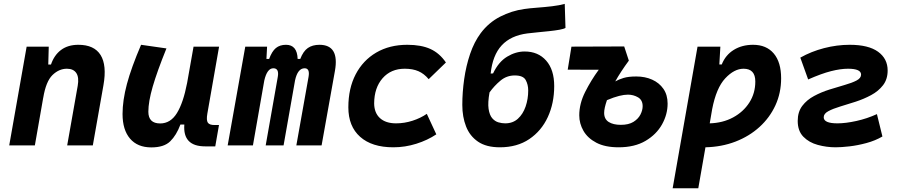

<svg xmlns="http://www.w3.org/2000/svg" viewBox="-20 -762 4728 1006"><path d="M28.3 0 119.6 -517.6H235.4L232.9 -423.8H247.1Q263.7 -473.1 299.8 -500.2Q335.9 -527.3 390.6 -527.3Q473.6 -527.3 507.1 -473.6Q540.5 -419.9 522 -315.4L466.3 0H332L387.2 -312.5Q395 -356.4 379.9 -379.2Q364.7 -401.9 330.6 -401.9Q289.1 -401.9 254.9 -368.7Q220.7 -335.4 206.5 -249.5V-250.5L162.6 0Z M772.9 10.3Q700.7 10.3 661.4 -35.6Q622.1 -81.5 622.1 -164.6Q622.1 -235.8 645 -321.8Q668 -407.7 719.2 -527.3L852.1 -508.3Q802.7 -386.2 780 -307.6Q757.3 -229 757.3 -176.8Q757.3 -115.2 819.3 -115.2Q873.5 -115.2 907 -169.4Q940.4 -223.6 960 -325.7V-325.2L994.1 -517.6H1127.9L1066.4 -166.5Q1060.5 -132.3 1068.8 -119.6Q1077.1 -106.9 1104 -106.9H1127.4L1107.9 4.9H1054.7Q937 4.9 945.8 -109.4H925.3Q904.3 -53.2 871.8 -21.5Q839.4 10.3 772.9 10.3Z M1379.4 -517.6 1376 -453.1H1390.1Q1404.8 -493.2 1425.5 -510.3Q1446.3 -527.3 1478.5 -527.3Q1537.1 -527.3 1539.6 -453.1H1553.2Q1568.8 -493.7 1593 -510.5Q1617.2 -527.3 1653.8 -527.3Q1759.3 -527.3 1734.9 -390.6L1665 0H1532.7L1596.7 -359.4Q1604.5 -404.3 1576.2 -404.3Q1539.6 -404.3 1525.9 -340.8L1465.8 0H1372.1L1435.5 -359.4Q1443.4 -404.3 1412.1 -404.3Q1379.4 -404.3 1364.7 -339.8L1305.2 0H1172.9L1265.1 -517.6Z M2055.2 -115.7Q2099.1 -115.7 2141.4 -129.4Q2183.6 -143.1 2216.3 -165.5L2266.1 -58.1Q2220.2 -27.3 2161.4 -8.8Q2102.5 9.8 2041 9.8Q1928.7 9.8 1866.9 -45.2Q1805.2 -100.1 1805.2 -199.7Q1805.2 -298.8 1843.5 -372.3Q1881.8 -445.8 1951.4 -486.6Q2021 -527.3 2114.3 -527.3Q2187 -527.3 2235.1 -505.4Q2283.2 -483.4 2316.4 -434.6L2226.1 -347.2Q2202.1 -376 2172.4 -388.9Q2142.6 -401.9 2100.6 -401.9Q2028.3 -401.9 1984.6 -352.1Q1940.9 -302.2 1940.4 -220.2Q1940.9 -170.4 1970.9 -143.1Q2001 -115.7 2055.2 -115.7Z M2599.1 9.8Q2527.8 9.8 2484.6 -19.8Q2441.4 -49.3 2421.9 -99.6Q2402.3 -149.9 2402.3 -212.4Q2402.3 -278.3 2412.1 -347.4Q2421.9 -416.5 2443.1 -479.2Q2464.4 -542 2498.5 -587.9Q2540 -643.6 2600.3 -674.6Q2660.6 -705.6 2727.1 -714.8Q2753.9 -718.8 2793.2 -721.7Q2832.5 -724.6 2872.1 -729.2Q2911.6 -733.9 2939 -741.7L2942.9 -615.7Q2934.1 -610.4 2911.4 -606.2Q2888.7 -602.1 2858.6 -598.9Q2828.6 -595.7 2798.1 -592.8Q2767.6 -589.8 2743.2 -586.9Q2656.2 -575.7 2608.6 -524.2Q2561 -472.7 2550.8 -376.5L2563.5 -377.4Q2592.3 -438 2637.2 -465.1Q2682.1 -492.2 2729 -492.2Q2799.8 -492.2 2841.8 -444.3Q2883.8 -396.5 2883.8 -311Q2883.8 -221.2 2850.3 -148.7Q2816.9 -76.2 2753.2 -33.2Q2689.5 9.8 2599.1 9.8ZM2627 -115.7Q2667 -115.7 2693.6 -139.9Q2720.2 -164.1 2733.9 -203.6Q2747.6 -243.2 2747.6 -288.1Q2747.6 -318.8 2734.4 -342.8Q2721.2 -366.7 2677.2 -366.7Q2634.8 -366.7 2602.3 -339.6Q2569.8 -312.5 2544.9 -277.8Q2535.2 -223.6 2540 -191.4Q2544.9 -159.2 2558.8 -142.8Q2572.8 -126.5 2591.1 -121.1Q2609.4 -115.7 2627 -115.7Z M3221.2 9.8Q3150.4 9.8 3104.7 -14.2Q3059.1 -38.1 3037.1 -76.4Q3015.1 -114.7 3015.1 -157.7Q3015.1 -218.8 3045.9 -280Q3076.7 -341.3 3117.2 -396.5L2954.6 -397L2974.1 -517.6L3250.5 -518.6L3274.9 -444.3Q3233.4 -388.2 3203.6 -335.4Q3221.7 -345.7 3247.1 -353.5Q3272.5 -361.3 3314 -361.3Q3359.9 -361.3 3397 -344.7Q3434.1 -328.1 3456.1 -296.4Q3478 -264.6 3478 -219.2Q3478 -162.6 3448.7 -110.1Q3419.4 -57.6 3362.3 -23.9Q3305.2 9.8 3221.2 9.8ZM3160.2 -237.3Q3145.5 -194.8 3145.5 -170.4Q3145.5 -138.2 3169.2 -123Q3192.9 -107.9 3232.9 -107.9Q3273.9 -107.9 3299.1 -123.5Q3324.2 -139.2 3335.7 -161.9Q3347.2 -184.6 3347.2 -205.6Q3347.2 -237.8 3323 -252Q3298.8 -266.1 3270 -266.1Q3250.5 -266.1 3223.9 -259.5Q3197.3 -252.9 3160.2 -237.3Z M3638.7 224.6H3504.4L3634.8 -517.6H3754.4L3749 -424.3H3761.7Q3781.2 -473.6 3824.5 -500.5Q3867.7 -527.3 3925.8 -527.3Q3995.6 -527.3 4034.2 -481.7Q4072.8 -436 4072.8 -351.6Q4072.8 -275.4 4043 -210.4Q4013.2 -145.5 3959.5 -96.7Q3905.8 -47.9 3833.5 -20Q3761.2 7.8 3676.3 9.8ZM3698.7 -115.7Q3767.1 -117.7 3821 -146.7Q3875 -175.8 3906.2 -224.6Q3937.5 -273.4 3937.5 -335Q3937.5 -401.9 3876 -401.9Q3827.1 -401.9 3780 -351.6Q3732.9 -301.3 3711.4 -189.9Z M4358.4 9.8Q4311 9.8 4265.1 -2.7Q4219.2 -15.1 4189.5 -45.4Q4159.7 -75.7 4159.7 -128.4Q4159.7 -175.8 4183.6 -207.3Q4207.5 -238.8 4245.4 -259Q4283.2 -279.3 4325.7 -292.7Q4368.2 -306.2 4406 -316.9Q4443.8 -327.6 4467.8 -340.1Q4491.7 -352.5 4491.7 -371.1Q4491.7 -401.9 4423.3 -401.9Q4384.3 -401.9 4334.2 -389.2Q4284.2 -376.5 4214.4 -345.7L4173.3 -460Q4230 -492.2 4297.6 -509.8Q4365.2 -527.3 4432.1 -527.3Q4530.3 -527.3 4580.6 -491Q4630.9 -454.6 4630.9 -392.6Q4630.9 -346.7 4606.7 -315.4Q4582.5 -284.2 4544.4 -263.7Q4506.3 -243.2 4463.4 -229.2Q4420.4 -215.3 4382.3 -203.9Q4344.2 -192.4 4320.1 -179.4Q4295.9 -166.5 4295.9 -147.5Q4295.9 -115.7 4367.7 -115.7Q4411.1 -115.7 4467.3 -128.2Q4523.4 -140.6 4574.7 -164.1L4603.5 -46.9Q4565.9 -24.9 4519.8 -12.5Q4473.6 0 4430.7 4.9Q4387.7 9.8 4358.4 9.8Z"/></svg>

Font: Cascadia Mono
Style: Bold Italic
Weight: 700
Italic angle: -10°
Monospace: yes
Designer: Aaron Bell
Foundry: Saja Typeworks
Version: Version 2404.023; ttfautohint (v1.8.4)